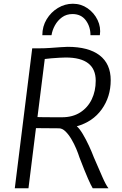

<svg xmlns="http://www.w3.org/2000/svg" viewBox="-20 -1005 653 1025"><path d="M59 0 152 -747H189Q216.5 -747 246.5 -749Q276.5 -751 302 -753Q327.5 -755 341 -755Q453 -755 512 -709.5Q571 -664 571 -577Q571 -488 523 -421.2Q475 -354.5 390 -331Q404.5 -318.5 421.8 -289.8Q439 -261 454.8 -227Q470.5 -193 481 -165Q508 -103 526.5 -60.5Q545 -18 559 0H475Q466 -14.5 450 -50.8Q434 -87 404 -165Q398 -184.5 387 -210.8Q376 -237 361.2 -262Q346.5 -287 329.5 -303.5Q312.5 -320 295 -320L172 -321L132 0ZM311 -379Q368 -379 408.2 -404.8Q448.5 -430.5 469.8 -474.8Q491 -519 491 -574Q491 -698 331 -698Q319 -698 297.8 -696.8Q276.5 -695.5 254.5 -693.8Q232.5 -692 219 -690L180 -380Q191.5 -379.5 221 -379.2Q250.5 -379 311 -379ZM369 -985Q412.5 -985 447.5 -960.8Q482.5 -936.5 501 -898Q519.5 -859.5 513 -817H463Q463 -863 438 -896.5Q413 -930 367 -930Q335 -930 311.2 -912.8Q287.5 -895.5 273.2 -869.5Q259 -843.5 255 -817H206Q206 -864 229 -902Q252 -940 289.2 -962.5Q326.5 -985 369 -985Z"/></svg>

Font: Merriweather Sans Light
Style: Italic
Weight: 300
Italic angle: -7.5°
Designer: Eben Sorkin
Foundry: Eben Sorkin
Version: Version 2.001; ttfautohint (v1.8.3)